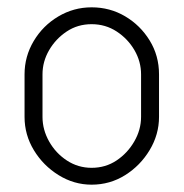

<svg xmlns="http://www.w3.org/2000/svg" viewBox="-20 -498 501 524"><path d="M230 6Q182 6 140 -20Q98 -46 72.5 -88Q47 -130 47 -179V-295Q47 -344 72 -386Q97 -428 139 -453Q181 -478 230 -478Q280 -478 321.5 -453.5Q363 -429 388.5 -387.5Q414 -346 414 -295V-179Q414 -131 388.5 -88.5Q363 -46 321.5 -20Q280 6 230 6ZM230 -40Q268 -40 298 -60Q328 -80 346.5 -112Q365 -144 365 -179V-295Q365 -330 347 -361Q329 -392 298.5 -412Q268 -432 230 -432Q192 -432 162 -412Q132 -392 114 -361Q96 -330 96 -295V-179Q96 -144 114 -112Q132 -80 162.5 -60Q193 -40 230 -40Z"/></svg>

Font: Dosis Light
Style: Regular
Weight: 300
Designer: EdgarTolentino, PabloImpallari, IginoMarini
Foundry: EdgarTolentino, PabloImpallari, IginoMarini
Version: Version 3.001; ttfautohint (v1.8.2)